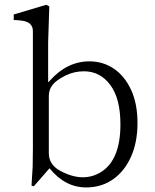

<svg xmlns="http://www.w3.org/2000/svg" viewBox="-20 -779 656 812"><path d="M38.1 -694.3V-717.8L175.8 -758.8L188.5 -752L183.6 -599.6V-430.7L191.4 -438.5Q263.7 -519.5 358.4 -519.5Q416 -519.5 461.9 -488.3Q507.8 -457 534.7 -398.4Q561.5 -339.8 561.5 -258.8Q561.5 -176.8 533.7 -115.2Q505.9 -53.7 457 -20Q408.2 13.7 344.7 13.7Q254.9 13.7 189.5 -67.4L123 8.8L113.3 5.9L118.2 -75.2Q119.1 -112.3 119.1 -152.3V-647.5Q119.1 -684.6 74.2 -691.4Q55.7 -694.3 38.1 -694.3ZM186.5 -130.9Q186.5 -82 236.3 -55.7Q286.1 -29.3 330.1 -29.3Q373 -29.3 409.2 -52.7Q489.3 -104.5 489.3 -252.9Q489.3 -362.3 446.3 -419.9Q403.3 -477.5 335 -477.5Q293 -477.5 255.9 -459Q218.8 -440.4 202.6 -420.4Q186.5 -400.4 186.5 -373Z"/></svg>

Font: GenEi Koburi Mincho v6
Style: Regular
Weight: 400
Designer: o_tamon (Modified)
Foundry: o_tamon / Adobe Systems Incorporated
Version: Version 6.1